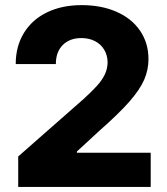

<svg xmlns="http://www.w3.org/2000/svg" viewBox="-20 -737 658 757"><path d="M51.8 -120.1 309.6 -346.7Q343.8 -377.9 363 -399.4Q382.3 -420.9 393.1 -443.1Q403.8 -465.3 404.3 -491.2Q403.8 -520 390.4 -541.7Q377 -563.5 353.8 -575.2Q330.6 -586.9 300.8 -586.9Q254.9 -586.9 227.5 -559.6Q200.2 -532.2 200.2 -484.4H42Q42 -554.7 74.5 -607.4Q106.9 -660.2 165.8 -688.5Q224.6 -716.8 301.8 -716.8Q380.4 -716.8 440.2 -690.2Q500 -663.6 532.7 -615.2Q565.4 -566.9 565.4 -503.9Q565.4 -461.9 548.6 -422.9Q531.7 -383.8 490 -336.2Q448.2 -288.6 372.1 -221.7L283.2 -139.6V-134.8H574.2V0H51.8Z"/></svg>

Font: Pretendard Std ExtraBold
Style: Regular
Weight: 800
Designer: Base glyphs from Inter by Rasmus Andersson; Hangeul glyphs from Noto Sans CJK(Source Han Sans) by Jang Soo-young and Kan
Foundry: Kil Hyung-jin
Version: Version 1.309